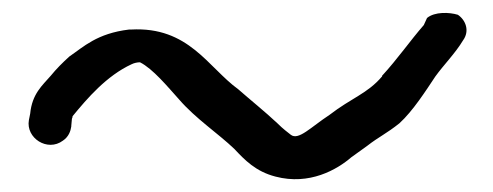

<svg xmlns="http://www.w3.org/2000/svg" viewBox="-20 -425 767 299"><path d="M181 -379C131 -373 110 -352 88 -337C77 -327 68 -318 59 -307C46 -292 30 -279 27 -248L25 -238C20 -210 54 -188 78 -206C87 -212 90 -221 91 -228V-229L92 -240C93 -242 93 -243 93 -244C116 -272 146 -307 185 -325C189 -327 194 -328 198 -328C218 -318 241 -290 259 -270C285 -240 320 -217 345 -193C361 -176 378 -158 409 -150C462 -136 505 -161 527 -180L552 -198C570 -212 582 -217 602 -233C623 -252 644 -285 658 -306C671 -324 689 -342 701 -362C712 -377 705 -394 693 -402C680 -406 657 -407 645 -397L640 -386C619 -362 599 -333 575 -307V-306C552 -279 528 -273 493 -246C464 -227 445 -206 433 -215C428 -219 421 -224 412 -233C394 -250 368 -271 351 -286C304 -320 274 -384 184 -379Z"/></svg>

Font: Stray Cat
Style: ExBdExt
Weight: 800
Version: Version 1.0